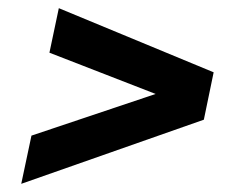

<svg xmlns="http://www.w3.org/2000/svg" viewBox="-20 -488 604 470"><path d="M32 -38 57 -156 361 -258 101 -359 124 -468 503 -311 479 -195Z"/></svg>

Font: Saira SemiExpanded
Style: Bold Italic
Weight: 700
Width: 6
Italic angle: -12°
Designer: Hector Gatti with collaboration of the Omnibus-Type team
Foundry: Omnibus-Type
Version: Version 1.101